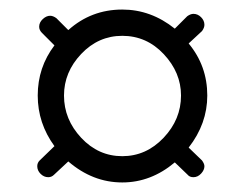

<svg xmlns="http://www.w3.org/2000/svg" viewBox="-20 -672 510 402"><path d="M236 -652Q296 -652 346 -612L372 -638Q379 -643 385 -643Q394 -643 401 -636Q408 -629 408 -620Q408 -614 403 -607L375 -581Q414 -534 414 -472Q414 -413 375 -363L403 -336Q408 -329 408 -324Q408 -316 401 -308.5Q394 -301 385 -301Q377 -301 373 -306L346 -332Q296 -290 236 -290Q174 -290 123 -334L93 -306Q88 -301 81 -301Q72 -301 65 -308Q58 -315 58 -324Q58 -331 63 -336L94 -366Q59 -414 59 -472Q59 -531 94 -577L68 -603Q62 -609 62 -616Q62 -625 69.5 -632Q77 -639 85 -639Q91 -639 98 -634L123 -609Q171 -652 236 -652ZM359 -472Q359 -520 323 -558.5Q287 -597 236 -597Q186 -597 150 -559Q114 -521 114 -472Q114 -422 150 -383.5Q186 -345 236 -345Q286 -345 322.5 -383.5Q359 -422 359 -472Z"/></svg>

Font: Dosis
Style: Medium
Weight: 500
Designer: Edgar Tolentino, Pablo Impallari, Igino Marini
Foundry: Edgar Tolentino, Pablo Impallari, Igino Marini
Version: Version 1.007